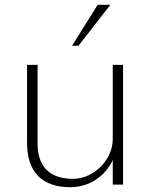

<svg xmlns="http://www.w3.org/2000/svg" viewBox="-20 -771 627 802"><path d="M494 -500H451V-190C451 -101 369 -24 286 -24C188 -24 137 -74 137 -172V-500H93V-174C93 -53 155 11 274 11C355 11 420 -37 451 -102V0H494ZM441 -751H388L281 -580H308Z"/></svg>

Font: Perun ExtraLight
Style: Regular
Weight: 200
Foundry: Copyright (c) Stefan Peev, Context Ltd, 2016
Version: Version 1.089